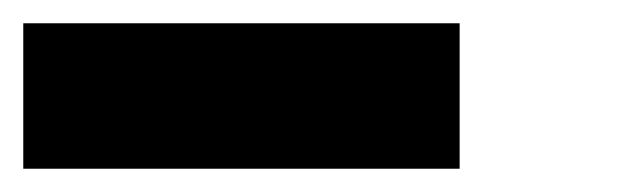

<svg xmlns="http://www.w3.org/2000/svg" viewBox="-20 -145 540 165"><path d="M0 0V-125H375V0Z"/></svg>

Font: GalmuriMono7 Regular
Style: Regular
Weight: 400
Designer: Lee Minseo (quiple)
Version: Version 2.399;hotconv 1.1.1;makeotfexe 2.6.0 DEVELOPMENT